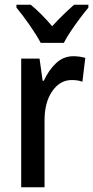

<svg xmlns="http://www.w3.org/2000/svg" viewBox="-20 -786 391 806"><path d="M288 -550Q314 -550 338 -543L326 -443Q307 -450 281 -450Q232 -450 199.5 -403.5Q167 -357 167 -281V0H69V-540H146L159 -447H164Q184 -491 215 -520.5Q246 -550 288 -550ZM151 -606Q134 -638 104.5 -680.5Q75 -723 49 -754V-766H109Q130 -749 153.5 -725.5Q177 -702 199 -676Q225 -704 245.5 -724Q266 -744 291 -766H351V-754Q335 -735 315.5 -709Q296 -683 277.5 -655.5Q259 -628 248 -606Z"/></svg>

Font: Noto Sans Myanmar Condensed Medium
Style: Regular
Weight: 500
Width: 3
Designer: Monotype Design Team
Foundry: Monotype Imaging Inc.
Version: Version 2.107; ttfautohint (v1.8.4.7-5d5b)